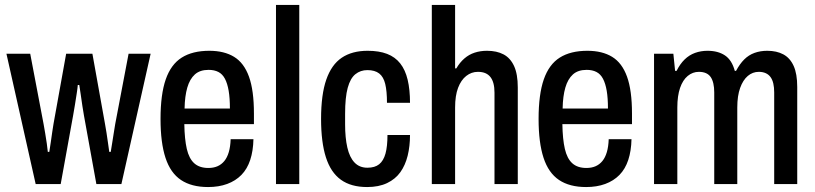

<svg xmlns="http://www.w3.org/2000/svg" viewBox="-20 -743 3288 775"><path d="M124 0 6 -526H102L156 -242Q159 -226 162.5 -204.5Q166 -183 169 -163Q172 -143 173 -130H179Q182 -147 185 -169Q188 -191 191 -211Q194 -231 196 -243L247 -526H353L404 -242Q407 -227 410 -206.5Q413 -186 416 -165.5Q419 -145 421 -130H427Q430 -146 433 -167Q436 -188 439.5 -208Q443 -228 445 -242L499 -526H588L470 0H369L319 -276Q316 -293 312.5 -315.5Q309 -338 306 -360.5Q303 -383 300 -400H294Q293 -386 289.5 -364.5Q286 -343 282.5 -320Q279 -297 275 -276L225 0Z M820 12Q753 12 710.5 -16.5Q668 -45 648 -106Q628 -167 628 -263Q628 -362 649 -422.5Q670 -483 713.5 -510.5Q757 -538 825 -538Q885 -538 925 -513.5Q965 -489 985 -433.5Q1005 -378 1005 -285V-242H724Q725 -181 734 -142Q743 -103 764 -84Q785 -65 821 -65Q842 -65 858 -72Q874 -79 885.5 -93Q897 -107 903.5 -129Q910 -151 911 -181H1003Q1002 -134 990 -97.5Q978 -61 954.5 -37Q931 -13 897 -0.5Q863 12 820 12ZM725 -305H908Q908 -347 903 -376.5Q898 -406 888 -425Q878 -444 861.5 -452.5Q845 -461 822 -461Q787 -461 766.5 -442.5Q746 -424 736 -389.5Q726 -355 725 -305Z M1094 0V-723H1188V0Z M1462 12Q1397 12 1356 -17.5Q1315 -47 1295.5 -108Q1276 -169 1276 -263Q1276 -361 1297 -421.5Q1318 -482 1359.5 -510Q1401 -538 1464 -538Q1510 -538 1542.5 -525.5Q1575 -513 1595.5 -487Q1616 -461 1625.5 -421Q1635 -381 1635 -328H1542Q1542 -375 1535 -404Q1528 -433 1510.5 -446.5Q1493 -460 1463 -460Q1435 -460 1414.5 -443.5Q1394 -427 1383.5 -388.5Q1373 -350 1373 -283V-241Q1373 -187 1382 -147.5Q1391 -108 1411 -87Q1431 -66 1463 -66Q1493 -66 1510.5 -80Q1528 -94 1536 -123Q1544 -152 1544 -198H1635Q1635 -153 1625.5 -114.5Q1616 -76 1596 -48Q1576 -20 1542.5 -4Q1509 12 1462 12Z M1723 0V-723H1817V-467H1822Q1836 -491 1854.5 -507Q1873 -523 1896 -530.5Q1919 -538 1946 -538Q1985 -538 2012.5 -523.5Q2040 -509 2055 -476.5Q2070 -444 2070 -390V0H1976V-369Q1976 -390 1972 -405.5Q1968 -421 1960 -431.5Q1952 -442 1939.5 -447.5Q1927 -453 1909 -453Q1883 -453 1862 -436.5Q1841 -420 1829 -388.5Q1817 -357 1817 -309V0Z M2346 12Q2279 12 2236.5 -16.5Q2194 -45 2174 -106Q2154 -167 2154 -263Q2154 -362 2175 -422.5Q2196 -483 2239.5 -510.5Q2283 -538 2351 -538Q2411 -538 2451 -513.5Q2491 -489 2511 -433.5Q2531 -378 2531 -285V-242H2250Q2251 -181 2260 -142Q2269 -103 2290 -84Q2311 -65 2347 -65Q2368 -65 2384 -72Q2400 -79 2411.5 -93Q2423 -107 2429.5 -129Q2436 -151 2437 -181H2529Q2528 -134 2516 -97.5Q2504 -61 2480.5 -37Q2457 -13 2423 -0.5Q2389 12 2346 12ZM2251 -305H2434Q2434 -347 2429 -376.5Q2424 -406 2414 -425Q2404 -444 2387.5 -452.5Q2371 -461 2348 -461Q2313 -461 2292.5 -442.5Q2272 -424 2262 -389.5Q2252 -355 2251 -305Z M2620 0V-526H2698L2705 -457H2711Q2725 -485 2743.5 -503Q2762 -521 2785.5 -529.5Q2809 -538 2836 -538Q2878 -538 2906 -519.5Q2934 -501 2946 -457H2951Q2966 -485 2984 -503Q3002 -521 3025.5 -529.5Q3049 -538 3077 -538Q3115 -538 3142 -523.5Q3169 -509 3183.5 -477Q3198 -445 3198 -392V0H3105V-370Q3105 -390 3101.5 -405.5Q3098 -421 3090.5 -431.5Q3083 -442 3071 -447.5Q3059 -453 3043 -453Q3018 -453 2998.5 -436.5Q2979 -420 2967.5 -388Q2956 -356 2956 -309V0H2863V-370Q2863 -390 2859.5 -405.5Q2856 -421 2849 -431.5Q2842 -442 2830 -447.5Q2818 -453 2801 -453Q2776 -453 2756 -436.5Q2736 -420 2725 -388Q2714 -356 2714 -309V0Z"/></svg>

Font: Archivo Condensed Medium
Style: Regular
Weight: 500
Width: 3
Designer: Hector Gatti
Foundry: Omnibus-Type
Version: Version 2.001